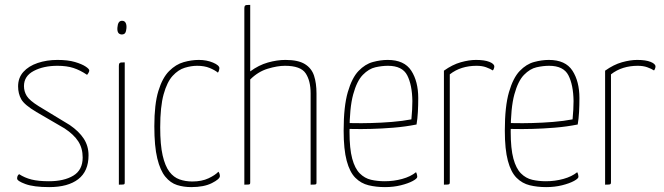

<svg xmlns="http://www.w3.org/2000/svg" viewBox="-20 -755 2716 785"><path d="M181 10Q118 10 84 -2.5Q50 -15 50 -25Q50 -30 51.5 -34.5Q53 -39 58 -43Q81 -28 109 -21Q137 -14 180 -14Q242 -14 280 -37Q318 -60 318 -111Q318 -149 300 -177Q282 -205 244 -230L129 -297Q80 -326 67 -349Q54 -372 54 -402Q54 -437 75.5 -461Q97 -485 134 -497.5Q171 -510 215 -510Q258 -510 286.5 -501.5Q315 -493 330 -483Q345 -473 345 -467Q345 -460 336 -449Q308 -468 280.5 -477Q253 -486 215 -486Q158 -486 118 -465Q78 -444 78 -403Q78 -381 89.5 -362.5Q101 -344 138 -321L265 -244Q303 -218 322.5 -188Q342 -158 342 -120Q342 -55 300 -22.5Q258 10 181 10Z M466 0V-485Q466 -493 468 -496Q470 -499 475.5 -499.5Q481 -500 490 -500V-10Q490 -5 489 -3Q488 -1 483 -0.5Q478 0 466 0ZM477 -614Q467 -615 463 -622Q459 -629 460 -642Q461 -656 465.5 -663Q470 -670 479 -670Q489 -670 493.5 -662Q498 -654 497 -640Q496 -627 492 -620.5Q488 -614 477 -614Z M762 10Q731 10 704 1.5Q677 -7 656 -32.5Q635 -58 623 -107.5Q611 -157 611 -239Q611 -329 627.5 -383Q644 -437 671.5 -464.5Q699 -492 731 -501Q763 -510 793 -510Q825 -510 851 -499Q877 -488 877 -476Q877 -473 875.5 -467.5Q874 -462 871 -458Q859 -468 837.5 -477Q816 -486 786 -486Q762 -486 735.5 -478Q709 -470 686 -445Q663 -420 649 -369.5Q635 -319 635 -234Q635 -163 645 -119.5Q655 -76 672.5 -53Q690 -30 714 -21.5Q738 -13 766 -13Q805 -13 832.5 -26Q860 -39 873 -53Q876 -49 877.5 -44.5Q879 -40 879 -35Q879 -23 846.5 -6.5Q814 10 762 10Z M979 0V-720Q979 -728 981 -731Q983 -734 988.5 -734.5Q994 -735 1003 -735V-463Q1038 -489 1075.5 -499.5Q1113 -510 1147 -510Q1199 -510 1226.5 -493Q1254 -476 1264 -445.5Q1274 -415 1274 -373V-10Q1274 -5 1273 -3Q1272 -1 1267 -0.5Q1262 0 1250 0V-373Q1250 -425 1229.5 -455.5Q1209 -486 1145 -486Q1114 -486 1074.5 -474Q1035 -462 1003 -430V-10Q1003 -5 1002 -3Q1001 -1 996 -0.5Q991 0 979 0Z M1554 10Q1518 10 1487 2.5Q1456 -5 1433 -28Q1410 -51 1397.5 -97.5Q1385 -144 1385 -221Q1385 -320 1402 -378.5Q1419 -437 1446 -465Q1473 -493 1504.5 -501.5Q1536 -510 1565 -510Q1633 -510 1661.5 -466Q1690 -422 1690 -354Q1690 -325 1688.5 -297Q1687 -269 1683 -246Q1638 -237 1589 -233Q1540 -229 1498 -228Q1456 -227 1430 -227.5Q1404 -228 1404 -228V-252Q1404 -252 1430.5 -251.5Q1457 -251 1497.5 -252Q1538 -253 1582 -256.5Q1626 -260 1662 -267Q1664 -290 1665 -307Q1666 -324 1666 -342Q1665 -408 1645 -447Q1625 -486 1566 -486Q1542 -486 1515 -480Q1488 -474 1463.5 -449Q1439 -424 1424 -369Q1409 -314 1409 -217Q1409 -147 1420 -106.5Q1431 -66 1451 -46Q1471 -26 1497 -20Q1523 -14 1553 -14Q1590 -14 1624.5 -23.5Q1659 -33 1681 -51Q1684 -45 1685 -40Q1686 -35 1686 -32Q1686 -25 1667.5 -15Q1649 -5 1619 2.5Q1589 10 1554 10Z M1795 0V-466Q1830 -491 1864 -500.5Q1898 -510 1926 -510Q1961 -510 1981 -502Q2001 -494 2001 -483Q2001 -479 1999 -474Q1997 -469 1995 -467Q1984 -474 1967.5 -480Q1951 -486 1928 -486Q1897 -486 1869.5 -477.5Q1842 -469 1819 -451V-10Q1819 -5 1817.5 -3Q1816 -1 1811 -0.5Q1806 0 1795 0Z M2213 10Q2177 10 2146 2.5Q2115 -5 2092 -28Q2069 -51 2056.5 -97.5Q2044 -144 2044 -221Q2044 -320 2061 -378.5Q2078 -437 2105 -465Q2132 -493 2163.5 -501.5Q2195 -510 2224 -510Q2292 -510 2320.5 -466Q2349 -422 2349 -354Q2349 -325 2347.5 -297Q2346 -269 2342 -246Q2297 -237 2248 -233Q2199 -229 2157 -228Q2115 -227 2089 -227.5Q2063 -228 2063 -228V-252Q2063 -252 2089.5 -251.5Q2116 -251 2156.5 -252Q2197 -253 2241 -256.5Q2285 -260 2321 -267Q2323 -290 2324 -307Q2325 -324 2325 -342Q2324 -408 2304 -447Q2284 -486 2225 -486Q2201 -486 2174 -480Q2147 -474 2122.5 -449Q2098 -424 2083 -369Q2068 -314 2068 -217Q2068 -147 2079 -106.5Q2090 -66 2110 -46Q2130 -26 2156 -20Q2182 -14 2212 -14Q2249 -14 2283.5 -23.5Q2318 -33 2340 -51Q2343 -45 2344 -40Q2345 -35 2345 -32Q2345 -25 2326.5 -15Q2308 -5 2278 2.5Q2248 10 2213 10Z M2454 0V-466Q2489 -491 2523 -500.5Q2557 -510 2585 -510Q2620 -510 2640 -502Q2660 -494 2660 -483Q2660 -479 2658 -474Q2656 -469 2654 -467Q2643 -474 2626.5 -480Q2610 -486 2587 -486Q2556 -486 2528.5 -477.5Q2501 -469 2478 -451V-10Q2478 -5 2476.5 -3Q2475 -1 2470 -0.5Q2465 0 2454 0Z"/></svg>

Font: Yanone Kaffeesatz ExtraLight ExtraLight
Style: Regular
Weight: 250
Version: Version 2.003